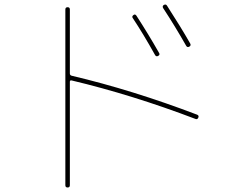

<svg xmlns="http://www.w3.org/2000/svg" viewBox="-20 -782 1040 852"><path d="M668 -538Q615 -633 569 -702Q564 -709 572 -715Q579 -721 585 -713Q637 -633 686 -547Q691 -539 682 -534Q673 -529 668 -538ZM806 -579Q756 -667 704 -746Q699 -755 707 -760Q716 -765 721 -757Q783 -661 824 -589Q829 -580 820 -575Q811 -570 806 -579ZM270 40V-740Q270 -750 280 -750Q290 -750 290 -740V-456Q290 -448 298 -446Q569 -382 855 -273Q864 -269 860 -260Q856 -251 848 -254Q567 -361 298 -425Q290 -427 290 -419V40Q290 50 280 50Q270 50 270 40Z"/></svg>

Font: Rounded Mplus 1c Thin
Style: Regular
Weight: 250
Version: Version 1.059.20150529